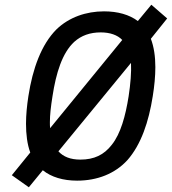

<svg xmlns="http://www.w3.org/2000/svg" viewBox="-20 -756 727 812"><path d="M687 -678 620 -736 563 -667C527 -694 478 -708 420 -708C344 -708 272 -683 219 -632C155 -568 118 -466 100 -349C94 -310 90 -270 90 -233C90 -188 95 -146 108 -111L30 -15L102 36L161 -36C197 -7 247 8 306 8C391 8 466 -21 519 -79C577 -145 609 -241 626 -349C633 -392 637 -434 637 -472C637 -517 631 -558 618 -592ZM202 -349C217 -447 243 -532 294 -579C324 -606 361 -619 406 -619C445 -619 477 -608 497 -587L192 -214C191 -222 191 -231 191 -239C191 -270 195 -305 202 -349ZM524 -349C511 -266 490 -190 453 -144C420 -101 378 -81 320 -81C278 -81 248 -93 227 -116L534 -490C536 -450 532 -402 524 -349Z"/></svg>

Font: Arthouse Owned Medium
Style: Italic
Weight: 500
Italic angle: -10°
Designer: Jeremy Tribby
Foundry: Tribby Type
Version: Version 1.000;PS 001.000;hotconv 1.0.88;makeotf.lib2.5.64775